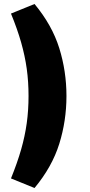

<svg xmlns="http://www.w3.org/2000/svg" viewBox="-20 -744 450 962"><path d="M153 198 35 150Q67 71 86 4.5Q105 -62 114 -127Q123 -192 123 -263Q123 -335 114 -399.5Q105 -464 86 -531Q67 -598 35 -676L153 -724Q241 -618 277 -502.5Q313 -387 313 -263Q313 -139 277 -23.5Q241 92 153 198Z"/></svg>

Font: Nunito Sans 11pt Black
Style: Regular
Weight: 900
Version: Version 3.101;gftools[0.9.27]